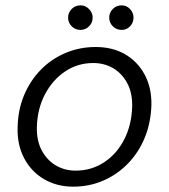

<svg xmlns="http://www.w3.org/2000/svg" viewBox="-20 -687 632 719"><path d="M254 12Q193 12 145 -16Q97 -44 70.5 -94.5Q44 -145 46 -209Q47 -275 70 -330Q93 -385 132.5 -425.5Q172 -466 225 -488.5Q278 -511 338 -511Q401 -511 448 -484Q495 -457 521.5 -408Q548 -359 547 -294Q545 -228 522.5 -172.5Q500 -117 460 -75.5Q420 -34 367.5 -11Q315 12 254 12ZM263 -48Q322 -48 369.5 -79Q417 -110 445 -164.5Q473 -219 475 -288Q476 -340 456 -376.5Q436 -413 403 -432Q370 -451 329 -451Q271 -451 224 -419.5Q177 -388 148.5 -334Q120 -280 118 -211Q117 -159 137 -122.5Q157 -86 190 -67Q223 -48 263 -48ZM281 -575Q262 -575 248.5 -588.5Q235 -602 235 -621Q235 -640 248.5 -653.5Q262 -667 282 -667Q300 -667 313.5 -653Q327 -639 327 -621Q327 -602 313.5 -588.5Q300 -575 281 -575ZM436 -575Q416 -575 402.5 -588.5Q389 -602 389 -621Q389 -640 402.5 -653.5Q416 -667 436 -667Q454 -667 467 -653Q480 -639 480 -621Q480 -602 467 -588.5Q454 -575 436 -575Z"/></svg>

Font: DM Sans 20pt Light
Style: Italic
Weight: 300
Italic angle: -10°
Version: Version 4.004;gftools[0.9.30]